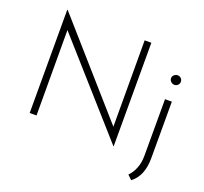

<svg xmlns="http://www.w3.org/2000/svg" viewBox="-150 -902 1346 1267"><g transform="rotate(20 523.0 -268.5)"><path d="M707 17 147 -614 160 -624 161 0H113V-725H116L676 -89L663 -85L662 -710H709V17ZM894 188 864 159Q890 133 905.5 94Q921 55 921 6V-391H969V5Q969 68 950.5 113.5Q932 159 894 188ZM911 -535Q911 -549 922 -558.5Q933 -568 946 -568Q960 -568 970 -558.5Q980 -549 980 -535Q980 -520 970 -510.5Q960 -501 946 -501Q933 -501 922 -511Q911 -521 911 -535Z"/></g></svg>

Font: Josefin Sans Thin Light
Style: Regular
Weight: 300
Version: Version 2.000